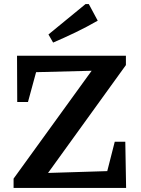

<svg xmlns="http://www.w3.org/2000/svg" viewBox="-20 -927 696 947"><path d="M47 0V-46L432 -578L158 -571L118 -424H65L64 -652H601V-606L217 -74L509 -83L546 -228H598L602 0ZM242 -717 219 -757 402 -907H418L462 -825Q408 -794 353 -767.5Q298 -741 242 -717Z"/></svg>

Font: Piazzolla SC SemiBold
Style: Regular
Weight: 600
Designer: Juan Pablo del Peral
Foundry: Huerta Tipografica
Version: Version 1.330